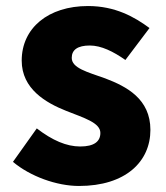

<svg xmlns="http://www.w3.org/2000/svg" viewBox="-20 -603 550 637"><path d="M242 14C397 14 479 -67 479 -172C479 -275 400 -316 329 -343C270 -364 218 -377 218 -411C218 -438 238 -452 278 -452C316 -452 356 -432 396 -404L476 -510C426 -547 362 -583 272 -583C140 -583 52 -510 52 -402C52 -308 132 -262 200 -235C258 -212 313 -196 313 -162C313 -134 293 -117 246 -117C201 -117 154 -137 102 -177L23 -66C80 -18 168 14 242 14Z"/></svg>

Font: Noto Sans Korean Black
Style: Bold
Weight: 900
Designer: Ryoko NISHIZUKA (kana & ideographs); Paul D. Hunt (Latin, Greek & Cyrillic); Wenlong ZHANG (bopomofo); Sandoll Communica
Foundry: Adobe Systems Incorporated
Version: Version 1.000;PS 1;hotconv 1.0.78;makeotf.lib2.5.61930